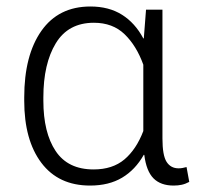

<svg xmlns="http://www.w3.org/2000/svg" viewBox="-20 -558 603 588"><path d="M477.5 -528.3V-133.8Q477.5 -82 490.2 -62.3Q502.9 -42.5 526.9 -42.5Q533.2 -42.5 538.6 -43.5Q543.9 -44.4 551.3 -46.4L559.6 -1Q547.9 5.4 536.6 7.8Q525.4 10.3 511.7 10.3Q472.2 10.3 450.2 -11.7Q428.2 -33.7 421.9 -83.5L420.4 -84Q394.5 -38.1 354 -13.9Q313.5 10.3 255.9 10.3Q159.2 10.3 106.7 -59.3Q54.2 -128.9 54.2 -249.5V-259.8Q54.2 -388.7 106.7 -463.4Q159.2 -538.1 256.8 -538.1Q313.5 -538.1 353.5 -512.9Q393.6 -487.8 418.9 -440.4H420.4L427.2 -528.3ZM112.8 -249.5Q112.8 -151.9 150.4 -95.5Q188 -39.1 266.6 -39.1Q324.7 -39.1 361.1 -69.8Q397.5 -100.6 418.9 -156.7V-359.9Q397.9 -418 361.6 -453.1Q325.2 -488.3 267.6 -488.3Q189 -488.3 150.9 -425.5Q112.8 -362.8 112.8 -259.8Z"/></svg>

Font: Franko
Style: Light
Weight: 300
Designer: Google
Version: Version 1.200310; 2013